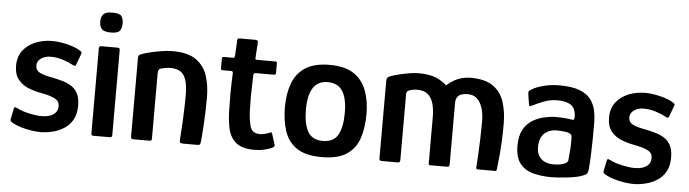

<svg xmlns="http://www.w3.org/2000/svg" viewBox="-44 -827 3617 1008"><g transform="rotate(5 1765.0 -323.0)"><path d="M41 -106Q43 -115 48.5 -113.5Q54 -112 60 -109Q76 -100 99.5 -93.5Q123 -87 147 -83Q171 -79 190 -79Q213 -79 231.5 -85Q250 -91 262 -104Q274 -117 274 -138Q275 -164 252 -177Q229 -190 176 -200Q141 -206 108 -219.5Q75 -233 54 -259.5Q33 -286 33 -331Q33 -380 58 -412Q83 -444 123.5 -460.5Q164 -477 211 -477Q247 -477 290.5 -466.5Q334 -456 361 -439Q369 -434 369.5 -430.5Q370 -427 368 -421L347 -365Q345 -353 331 -360Q310 -372 277 -383Q244 -394 211 -394Q181 -394 160 -379.5Q139 -365 139 -342Q139 -316 162 -304.5Q185 -293 227 -286Q256 -280 282.5 -272.5Q309 -265 330.5 -251Q352 -237 364 -213Q376 -189 376 -151Q376 -106 359.5 -76.5Q343 -47 315 -29Q287 -11 254 -3Q221 5 189 5Q172 5 143.5 1Q115 -3 86 -12Q57 -21 36 -34Q33 -37 30.5 -40Q28 -43 29 -48Z M571 -602Q571 -575 560 -561.5Q549 -548 513 -548Q478 -548 465.5 -561.5Q453 -575 453 -602Q453 -625 465.5 -639Q478 -653 513 -653Q551 -653 561 -639Q571 -625 571 -602ZM568 -11Q568 0 556 0H469Q458 0 458 -11V-461Q458 -472 469 -472H556Q568 -472 568 -461Z M680 0Q667 0 667 -11Q667 -116 667 -220.5Q667 -325 667 -429Q667 -439 673 -443.5Q679 -448 698 -454Q710 -458 736 -464Q762 -470 791.5 -474.5Q821 -479 846 -479Q927 -479 970 -448Q1013 -417 1029.5 -366Q1046 -315 1046 -252Q1046 -212 1044.5 -170Q1043 -128 1040.5 -89Q1038 -50 1035 -21Q1033 -5 1029.5 -2.5Q1026 0 1014 0H944Q932 0 927.5 -3Q923 -6 924 -17Q924 -22 926 -49Q928 -76 930 -113.5Q932 -151 933 -188.5Q934 -226 934 -252Q934 -305 924 -335Q914 -365 894 -377.5Q874 -390 843 -390Q829 -390 816.5 -388Q804 -386 794 -383Q786 -382 781.5 -375.5Q777 -369 777 -354Q777 -307 777 -250Q777 -193 777 -132.5Q777 -72 777 -11Q777 0 767 0Z M1318 0Q1252 0 1219.5 -27.5Q1187 -55 1177 -106Q1169 -148 1168 -193Q1167 -238 1167 -284Q1167 -314 1168 -339Q1169 -364 1170 -392Q1170 -402 1161 -402H1117Q1111 -402 1108.5 -404Q1106 -406 1106 -414V-459Q1106 -469 1108.5 -470.5Q1111 -472 1119 -472H1164Q1171 -472 1172 -475.5Q1173 -479 1174 -487L1178 -565Q1178 -576 1189 -576H1275Q1279 -576 1283.5 -573Q1288 -570 1287 -565L1282 -487Q1281 -477 1282.5 -474.5Q1284 -472 1290 -472H1384Q1393 -472 1394.5 -470Q1396 -468 1396 -458V-415Q1396 -407 1393.5 -404.5Q1391 -402 1383 -402H1289Q1284 -402 1281 -399Q1278 -396 1278 -389Q1277 -361 1276.5 -332.5Q1276 -304 1275 -274Q1275 -238 1276.5 -200Q1278 -162 1286 -127Q1291 -105 1304 -95Q1317 -85 1340 -85Q1353 -85 1365 -88.5Q1377 -92 1387 -95Q1397 -101 1399.5 -99Q1402 -97 1405 -88L1421 -37Q1424 -30 1419 -25Q1414 -20 1398 -14Q1387 -10 1372.5 -6.5Q1358 -3 1344 -1.5Q1330 0 1318 0Z M1673 7Q1587 7 1540.5 -25Q1494 -57 1476 -112.5Q1458 -168 1458 -238Q1458 -308 1478 -362.5Q1498 -417 1545 -448Q1592 -479 1673 -479Q1754 -479 1800.5 -448Q1847 -417 1867.5 -362.5Q1888 -308 1888 -238Q1888 -168 1870 -112.5Q1852 -57 1805.5 -25Q1759 7 1673 7ZM1671 -78Q1729 -78 1751.5 -119.5Q1774 -161 1774 -235Q1774 -310 1749.5 -349Q1725 -388 1671 -388Q1619 -388 1594 -349Q1569 -310 1569 -235Q1569 -160 1592 -119Q1615 -78 1671 -78Z M1989 0Q1976 0 1976 -11V-422Q1976 -433 1981 -438.5Q1986 -444 1997 -448Q2014 -454 2040 -460.5Q2066 -467 2093.5 -471.5Q2121 -476 2142 -476Q2197 -476 2231 -462.5Q2265 -449 2291 -425Q2308 -441 2328 -452.5Q2348 -464 2370 -470Q2392 -476 2416 -476Q2494 -476 2535.5 -446Q2577 -416 2593.5 -365Q2610 -314 2610 -251Q2610 -200 2608 -158Q2606 -116 2602.5 -80Q2599 -44 2595 -9Q2594 -3 2592 -1.5Q2590 0 2586 0H2495Q2489 0 2487.5 -3Q2486 -6 2487 -16Q2489 -42 2491 -81Q2493 -120 2494.5 -165.5Q2496 -211 2496 -255Q2496 -274 2492.5 -297Q2489 -320 2479.5 -341Q2470 -362 2453 -375.5Q2436 -389 2408 -389Q2376 -389 2361 -376Q2346 -363 2346 -339Q2346 -293 2346 -251Q2346 -209 2346 -170Q2346 -131 2346 -92.5Q2346 -54 2346 -13Q2346 0 2334 0H2244Q2236 0 2236 -9V-253Q2236 -293 2227.5 -323.5Q2219 -354 2199 -371.5Q2179 -389 2143 -389Q2131 -389 2119.5 -387Q2108 -385 2099 -381Q2086 -376 2086 -362V-14Q2086 0 2074 0Z M2883 7Q2833 7 2789 -4Q2745 -15 2718.5 -47.5Q2692 -80 2692 -143Q2692 -195 2710.5 -228Q2729 -261 2759 -278.5Q2789 -296 2821.5 -303Q2854 -310 2881 -310Q2905 -310 2927.5 -308Q2950 -306 2967 -303Q2978 -300 2978 -318Q2978 -362 2953 -380Q2928 -398 2881 -398Q2843 -398 2808.5 -384.5Q2774 -371 2751 -359Q2741 -354 2737.5 -355.5Q2734 -357 2733 -366L2725 -417Q2724 -427 2725.5 -431Q2727 -435 2735 -440Q2760 -456 2799 -466.5Q2838 -477 2883 -477Q2950 -477 2989.5 -462Q3029 -447 3049 -421Q3069 -395 3076 -362Q3083 -329 3083 -293Q3083 -248 3082.5 -207Q3082 -166 3080.5 -126Q3079 -86 3075 -45Q3073 -34 3069 -28.5Q3065 -23 3052 -18Q3038 -11 3015.5 -6.5Q2993 -2 2968 1Q2943 4 2920.5 5.5Q2898 7 2883 7ZM2889 -61Q2898 -61 2910 -62Q2922 -63 2934.5 -66.5Q2947 -70 2955.5 -75.5Q2964 -81 2965 -90Q2968 -116 2970 -148.5Q2972 -181 2971 -210Q2971 -225 2960 -230Q2949 -236 2927.5 -238Q2906 -240 2887 -240Q2875 -240 2860 -236Q2845 -232 2831.5 -222Q2818 -212 2809 -193Q2800 -174 2800 -143Q2800 -117 2811 -98.5Q2822 -80 2842 -70.5Q2862 -61 2889 -61Z M3166 -106Q3168 -115 3173.5 -113.5Q3179 -112 3185 -109Q3201 -100 3224.5 -93.5Q3248 -87 3272 -83Q3296 -79 3315 -79Q3338 -79 3356.5 -85Q3375 -91 3387 -104Q3399 -117 3399 -138Q3400 -164 3377 -177Q3354 -190 3301 -200Q3266 -206 3233 -219.5Q3200 -233 3179 -259.5Q3158 -286 3158 -331Q3158 -380 3183 -412Q3208 -444 3248.5 -460.5Q3289 -477 3336 -477Q3372 -477 3415.5 -466.5Q3459 -456 3486 -439Q3494 -434 3494.5 -430.5Q3495 -427 3493 -421L3472 -365Q3470 -353 3456 -360Q3435 -372 3402 -383Q3369 -394 3336 -394Q3306 -394 3285 -379.5Q3264 -365 3264 -342Q3264 -316 3287 -304.5Q3310 -293 3352 -286Q3381 -280 3407.5 -272.5Q3434 -265 3455.5 -251Q3477 -237 3489 -213Q3501 -189 3501 -151Q3501 -106 3484.5 -76.5Q3468 -47 3440 -29Q3412 -11 3379 -3Q3346 5 3314 5Q3297 5 3268.5 1Q3240 -3 3211 -12Q3182 -21 3161 -34Q3158 -37 3155.5 -40Q3153 -43 3154 -48Z"/></g></svg>

Font: Glory Thin SemiBold
Style: Regular
Weight: 600
Version: Version 1.011